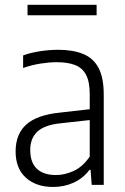

<svg xmlns="http://www.w3.org/2000/svg" viewBox="-20 -752 510 781"><path d="M196 8.5Q127 8.5 85.2 -29.2Q43.5 -67 43.5 -136Q43.5 -206.5 87 -245.5Q130.5 -284.5 224 -294L364.5 -310L371 -266.5L226.5 -250.5Q162 -244 132.5 -217Q103 -190 103 -142Q103 -91 130 -65.5Q157 -40 208 -40Q243.5 -40 280 -56.8Q316.5 -73.5 345 -115V-368.5Q345 -420 329.8 -448.2Q314.5 -476.5 284.5 -487.8Q254.5 -499 210.5 -499Q181.5 -499 145.8 -493.5Q110 -488 74 -475.5V-526.5Q105 -538 143.8 -543.8Q182.5 -549.5 216.5 -549.5Q276.5 -549.5 318.2 -532.5Q360 -515.5 381 -475.5Q402 -435.5 402 -366.5V0H353L348.5 -61H344Q318.5 -27 280 -9.2Q241.5 8.5 196 8.5ZM92 -690V-732.5H373V-690Z"/></svg>

Font: Encode Sans SemiCondensed Light
Style: Regular
Weight: 300
Width: 4
Designer: Multiple Designers
Foundry: Impallari Type
Version: Version 3.002